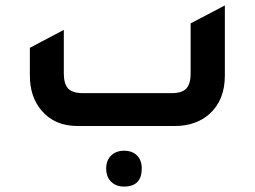

<svg xmlns="http://www.w3.org/2000/svg" viewBox="-20 -464 938 707"><path d="M266 0Q181 0 133 -57Q90 -107 90 -186V-288L215 -354V-194Q215 -154 231.5 -137.5Q248 -121 286 -121H612Q650 -121 666 -138Q682 -155 682 -194V-378L808 -444V-186Q808 -95 751 -44Q701 0 623 0ZM437 223Q407 223 389 205Q371 187 371 156Q371 127 389 109Q407 91 437 91Q467 91 484.5 108.5Q502 126 502 156Q502 223 437 223Z"/></svg>

Font: Space Grotesk
Style: Bold
Weight: 700
Designer: Florian Karsten
Foundry: Florian Karsten
Version: Version 2.000